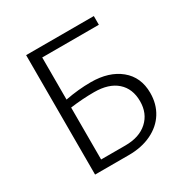

<svg xmlns="http://www.w3.org/2000/svg" viewBox="-153 -787 889 916"><g transform="rotate(-30 292.0 -329.0)"><path d="M535 -206Q535 -145 506 -98.5Q477 -52 423 -26Q369 0 298 0H112V-658H485V-610H173V-378Q246 -392 314 -392Q414 -392 474.5 -342.5Q535 -293 535 -206ZM473 -196Q473 -265 429 -304Q385 -343 304 -343Q239 -343 173 -334V-48H307Q384 -48 428.5 -88.5Q473 -129 473 -196Z"/></g></svg>

Font: Isabella Sans
Style: Regular
Weight: 400
Designer: Original fonts by Christian Thalmann (Catharsis Fonts), Modifications by Cristiano Sobral
Version: Version 0.002;July 12, 2020;FontCreator 13.0.0.2655 64-bit; 